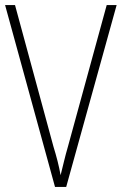

<svg xmlns="http://www.w3.org/2000/svg" viewBox="-20 -734 478 754"><path d="M438 -714 240 0H196L0 -714H39L190 -158Q199 -129 206 -101.5Q213 -74 218 -46Q225 -74 231.5 -101Q238 -128 247 -159L399 -714Z"/></svg>

Font: Noto Sans Sinhala Condensed ExtraLight
Style: Regular
Weight: 200
Width: 3
Designer: Jelle Bosma - Monotype Design Team
Foundry: Monotype Imaging Inc.
Version: Version 2.006; ttfautohint (v1.8.4.7-5d5b)